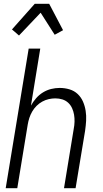

<svg xmlns="http://www.w3.org/2000/svg" viewBox="-20 -991 540 1011"><path d="M10 0 131 -735H192L143 -435Q154 -455 170 -473.5Q186 -492 206.5 -504.5Q227 -517 249.5 -522.5Q272 -528 294 -528Q321 -528 346 -520.5Q371 -513 389 -496Q407 -479 417 -456Q427 -433 431 -407.5Q435 -382 433.5 -355.5Q432 -329 428 -302L378 0H317L368 -311Q372 -331 372.5 -350Q373 -369 370 -387Q367 -405 359.5 -421.5Q352 -438 339 -450Q326 -462 308.5 -467.5Q291 -473 271 -473Q254 -473 236.5 -469Q219 -465 202.5 -456Q186 -447 172.5 -433.5Q159 -420 149.5 -403.5Q140 -387 134.5 -370Q129 -353 126 -335L71 0ZM80 -804 43 -836 163 -971H239L312 -832L268 -808L194 -924Z"/></svg>

Font: Iosevka Light Oblique
Style: Regular
Weight: 300
Italic angle: -9°
Monospace: yes
Designer: Belleve Invis
Foundry: Belleve Invis
Version: Version 32.5.0; ttfautohint (v1.8.4)